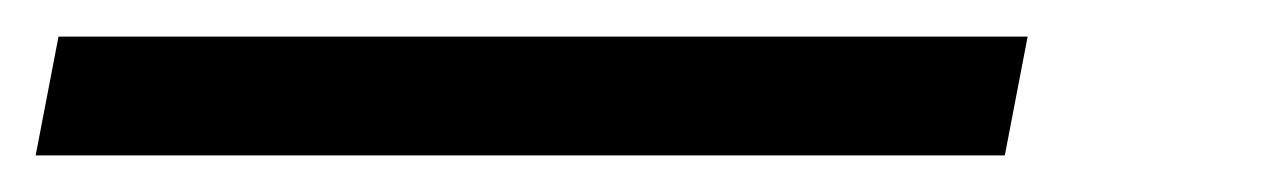

<svg xmlns="http://www.w3.org/2000/svg" viewBox="-58 95 698 105"><path d="M-38.5 180H491.5L504 115H-26Z"/></svg>

Font: Monaspace Krypton ExtraLight
Style: Italic
Weight: 200
Italic angle: -11°
Designer: Riley Cran & the Lettermatic Team
Foundry: Lettermatic
Version: Version 1.101 (Monaspace Krypton)